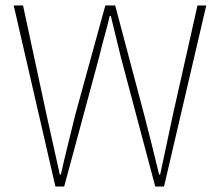

<svg xmlns="http://www.w3.org/2000/svg" viewBox="-20 -680 804 700"><path d="M182 0 30 -660H64L150 -260Q162 -206 174 -152Q186 -98 198 -44H202Q214 -98 227.5 -152Q241 -206 254 -260L364 -660H400L506 -260Q520 -206 533.5 -152Q547 -98 560 -44H564Q576 -98 587 -152Q598 -206 610 -260L700 -660H732L578 0H546L420 -474Q411 -513 402 -548Q393 -583 384 -622H380Q371 -583 361 -548Q351 -513 342 -474L214 0Z"/></svg>

Font: Source Sans 3 ExtraLight ExtraLight
Style: Regular
Weight: 250
Version: Version 3.052;hotconv 1.1.0;makeotfexe 2.6.0